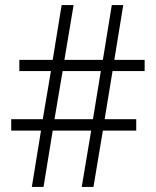

<svg xmlns="http://www.w3.org/2000/svg" viewBox="-20 -734 611 754"><path d="M422 -455H548V-499H429L464 -714H419L384 -499H233L269 -714H222L187 -499H56V-455H180L148 -266H24V-221H141L105 0H151L187 -221H338L301 0H347L384 -221H515V-266H391ZM194 -266 226 -455H376L345 -266Z"/></svg>

Font: Noto Sans Ethiopic SemiCondensed Light
Style: Regular
Weight: 300
Width: 4
Designer: Monotype Design Team
Foundry: Monotype Imaging Inc.
Version: Version 2.102